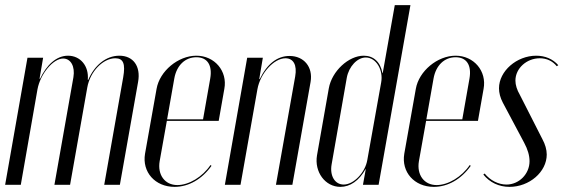

<svg xmlns="http://www.w3.org/2000/svg" viewBox="-37 -720 2202 748"><path d="M307 -409H305C310 -463 276 -503 228 -503C182 -503 144 -466 119 -413H117L131 -495H70L-17 0H44L109 -372C120 -432 170 -492 209 -492C239 -492 256 -461 249 -419L175 0H236L303 -379C314 -442 365 -493 412 -493C444 -493 452 -471 443 -419L369 0H430L501 -401C512 -462 482 -503 428 -503C375 -503 330 -464 307 -409Z M573 -374 528 -121C516 -50 567 8 643 8C698 8 750 -22 787 -74L783 -77C752 -31 699 1 654 1C605 1 576 -39 585 -92L613 -249H815L837 -374C850 -443 799 -503 728 -503C657 -503 585 -443 573 -374ZM614 -255 642 -414C651 -465 684 -497 728 -497C771 -497 791 -466 782 -414L754 -255Z M975 -412H973L987 -495H926L839 0H900L966 -373C977 -434 1030 -493 1075 -493C1106 -493 1121 -467 1113 -422L1038 0H1102L1173 -401C1183 -459 1147 -502 1091 -502C1044 -502 1004 -472 975 -412Z M1377 0H1438L1562 -700H1501L1454 -435H1453C1445 -479 1418 -503 1380 -503C1321 -503 1256 -443 1244 -376L1198 -115C1187 -50 1230 8 1289 8C1327 8 1362 -16 1387 -61H1388ZM1448 -399 1394 -97C1386 -48 1341 -1 1302 -1C1267 -1 1247 -36 1255 -80L1314 -417C1322 -461 1355 -496 1388 -496C1428 -496 1457 -448 1448 -399Z M1583 -374 1538 -121C1526 -50 1577 8 1653 8C1708 8 1760 -22 1797 -74L1793 -77C1762 -31 1709 1 1664 1C1615 1 1586 -39 1595 -92L1623 -249H1825L1847 -374C1860 -443 1809 -503 1738 -503C1667 -503 1595 -443 1583 -374ZM1624 -255 1652 -414C1661 -465 1694 -497 1738 -497C1781 -497 1801 -466 1792 -414L1764 -255Z M2138 -466C2117 -490 2087 -503 2052 -503C1976 -503 1907 -443 1907 -376C1907 -358 1912 -339 1922 -320L2005 -164C2019 -138 2026 -114 2026 -92C2026 -42 1985 -1 1936 -1C1905 -1 1873 -17 1851 -44L1846 -40C1871 -9 1907 8 1948 8C2025 8 2093 -50 2093 -118C2093 -137 2087 -158 2076 -178L1988 -351C1977 -370 1971 -389 1971 -406C1971 -454 2015 -493 2066 -493C2093 -493 2116 -482 2132 -462Z"/></svg>

Font: Moniqa Ita Display
Style: Italic
Weight: 400
Italic angle: -10°
Designer: Rajesh Rajput
Foundry: Rajesh Rajput
Version: Version 1.000